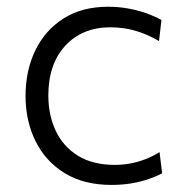

<svg xmlns="http://www.w3.org/2000/svg" viewBox="-20 -526 537 556"><path d="M302.5 9.5Q223 9.5 167.5 -24.5Q112 -58.5 83 -117Q54 -175.5 54 -248Q54 -321.5 82.2 -380Q110.5 -438.5 164 -472.5Q217.5 -506.5 293.5 -506.5Q322.5 -506.5 350.5 -501.5Q378.5 -496.5 403.2 -487.8Q428 -479 447.5 -468L440.5 -407Q413 -423 388 -431.8Q363 -440.5 341 -443.8Q319 -447 300.5 -447Q218.5 -447 169.2 -393.8Q120 -340.5 120 -249.5Q120 -192.5 141.5 -147Q163 -101.5 205.8 -75Q248.5 -48.5 312.5 -48.5Q334.5 -48.5 356.8 -52.5Q379 -56.5 400.5 -64.8Q422 -73 442 -85.5L449.5 -24Q433.5 -15.5 411.2 -7.8Q389 0 361.8 4.8Q334.5 9.5 302.5 9.5Z"/></svg>

Font: Commissioner Thin Light
Style: Regular
Weight: 300
Version: Version 1.000